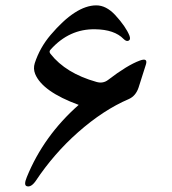

<svg xmlns="http://www.w3.org/2000/svg" viewBox="-20 -583 626 698"><path d="M330.6 -285.2Q354.5 -278.3 373 -292.5Q442.9 -346.2 488.3 -362.8Q518.6 -374 510.3 -348.1L483.9 -265.1Q473.6 -233.9 447.8 -222.7Q355.5 -183.1 263.7 -102.1Q176.3 -24.9 109.9 74.7Q92.8 99.1 77.1 93.8Q65.4 89.8 77.6 60.5Q138.7 -89.4 266.1 -201.7Q134.3 -250 107.9 -314Q100.1 -333.5 106.4 -353.5Q125 -410.2 164.1 -456.1Q255.4 -563.5 330.1 -563.5Q365.7 -563.5 398.4 -528.8Q437.5 -486.3 450.7 -453.1Q455.6 -439.5 448.2 -435.5Q439.9 -430.7 429.2 -441.4Q396 -475.6 326.2 -476.6Q231.9 -478.5 164.1 -402.8Q156.7 -395.5 163.6 -387.2Q219.2 -316.4 330.6 -285.2Z"/></svg>

Font: Amiri Quran Colored
Style: Regular
Weight: 400
Designer: Khaled Hosny
Version: Version 000.111